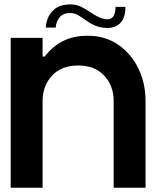

<svg xmlns="http://www.w3.org/2000/svg" viewBox="-20 -877 730 897"><path d="M390 -710Q472 -710 532.5 -668Q593 -626 626.5 -557Q660 -488 660 -405V0H511V-405Q511 -476 467 -523.5Q423 -571 345 -571Q267 -571 223 -523.5Q179 -476 179 -405V0H30V-700H179V-613H189Q225 -660 274 -685Q323 -710 390 -710ZM194 -748Q194 -766 203 -790.5Q212 -815 234.5 -834Q257 -853 296 -856Q331 -859 357.5 -846Q384 -833 407 -817Q430 -801 454 -792Q482 -783 496 -789.5Q510 -796 515 -811.5Q520 -827 520 -845H566Q566 -790 538 -765.5Q510 -741 460 -748Q426 -753 400 -770Q374 -787 351 -802.5Q328 -818 302 -816Q271 -814 256.5 -793.5Q242 -773 240 -748Z"/></svg>

Font: Vina Sans
Style: Regular
Weight: 400
Designer: Andree Nguyen
Foundry: Nguyen Type Foundry
Version: Version 1.002; ttfautohint (v1.8.4.7-5d5b);gftools[0.9.28]